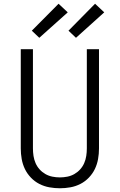

<svg xmlns="http://www.w3.org/2000/svg" viewBox="-20 -998 640 1026"><path d="M300 8Q272 8 244 3Q216 -2 190.5 -15Q165 -28 145 -49Q125 -70 113 -95Q101 -120 96 -148Q91 -176 91 -205V-735H156V-205Q156 -185 159 -165Q162 -145 170 -126.5Q178 -108 191.5 -93Q205 -78 222.5 -68Q240 -58 260 -54Q280 -50 300 -50Q320 -50 340 -54Q360 -58 377.5 -68Q395 -78 408.5 -93Q422 -108 430 -126.5Q438 -145 441 -165Q444 -185 444 -205V-735H509V-205Q509 -176 504 -148Q499 -120 487 -95Q475 -70 455 -49Q435 -28 409.5 -15Q384 -2 356 3Q328 8 300 8ZM386 -796 346 -834 488 -978 537 -932ZM190 -796 150 -834 293 -978 342 -932Z"/></svg>

Font: Iosevka Aile Light
Style: Regular
Weight: 300
Designer: Belleve Invis
Foundry: Belleve Invis
Version: Version 27.3.5; ttfautohint (v1.8.4)